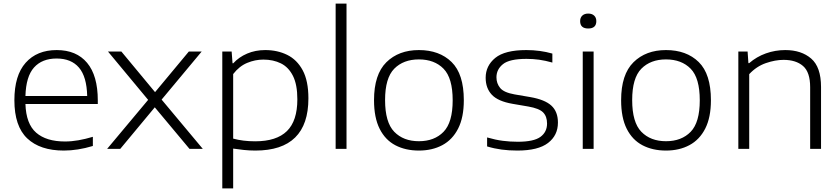

<svg xmlns="http://www.w3.org/2000/svg" viewBox="-20 -828 4671 1068"><path d="M335 9.5Q203 9.5 131.5 -58.2Q60 -126 60 -270.5Q60 -408.5 122.8 -479Q185.5 -549.5 295.5 -549.5Q405 -549.5 464.5 -478.5Q524 -407.5 524 -269.5V-249.5H121.5Q125 -139 181.2 -90Q237.5 -41 341.5 -41Q378 -41 416.5 -47.8Q455 -54.5 496.5 -67V-16Q412 9.5 335 9.5ZM295 -502.5Q214 -502.5 169.2 -452.5Q124.5 -402.5 121.5 -294H465Q462.5 -401.5 419.2 -452Q376 -502.5 295 -502.5Z M576 0 804 -272.5 580.5 -541.5H655L842.5 -315.5L1030.5 -541.5H1102L879 -274L1108 0H1034L841 -231L649 0Z M1216.5 220V-541.5H1268.5L1273.5 -476H1277.5Q1309 -510.5 1354.8 -530Q1400.5 -549.5 1455.5 -549.5Q1523 -549.5 1577.5 -522.8Q1632 -496 1663.8 -437Q1695.5 -378 1695.5 -281Q1695.5 9.5 1400.5 9.5Q1367 9.5 1335 6Q1303 2.5 1277 -1.5V220ZM1399.5 -42Q1518 -42 1576 -98.8Q1634 -155.5 1634 -275.5Q1634 -357.5 1609.5 -406Q1585 -454.5 1542.5 -475.5Q1500 -496.5 1445 -496.5Q1399 -496.5 1355 -478.2Q1311 -460 1277 -416V-57Q1331.5 -42 1399.5 -42Z M1847 0V-808H1907.5V0Z M2310 9.5Q2235.5 9.5 2179.2 -20Q2123 -49.5 2091.8 -111.5Q2060.5 -173.5 2060.5 -270.5Q2060.5 -414 2129.2 -481.8Q2198 -549.5 2310 -549.5Q2424 -549.5 2492 -483Q2560 -416.5 2560 -270.5Q2560 -175 2528.5 -113Q2497 -51 2440.8 -20.8Q2384.5 9.5 2310 9.5ZM2310 -42.5Q2396.5 -42.5 2447.2 -94.8Q2498 -147 2498 -270Q2498 -394 2447.2 -445.8Q2396.5 -497.5 2310 -497.5Q2224 -497.5 2173 -445.8Q2122 -394 2122 -271.5Q2122 -147.5 2173 -95Q2224 -42.5 2310 -42.5Z M2858 9.5Q2811 9.5 2770 4Q2729 -1.5 2689.5 -13.5V-63.5Q2736 -50 2776.5 -44.8Q2817 -39.5 2860 -39.5Q2949 -39.5 2986 -66.5Q3023 -93.5 3023 -141Q3023 -180.5 3001 -202.8Q2979 -225 2918.5 -235.5L2831 -250.5Q2750 -264.5 2715.8 -301Q2681.5 -337.5 2681.5 -395.5Q2681.5 -462 2734.8 -505.8Q2788 -549.5 2908 -549.5Q2984 -549.5 3052.5 -530V-480Q3013.5 -491 2979.2 -495.8Q2945 -500.5 2908.5 -500.5Q2814 -500.5 2777.8 -471.2Q2741.5 -442 2741.5 -398Q2741.5 -364 2762 -338.8Q2782.5 -313.5 2842 -303L2929.5 -288Q3010.5 -274 3047 -240.5Q3083.5 -207 3083.5 -146Q3083.5 -75 3028.5 -32.8Q2973.5 9.5 2858 9.5Z M3221.5 0V-541.5H3282V0ZM3252 -669.5Q3207 -669.5 3207 -710.5Q3207 -730 3219 -741.2Q3231 -752.5 3252 -752.5Q3273 -752.5 3285 -741.2Q3297 -730 3297 -710.5Q3297 -669.5 3252 -669.5Z M3684.5 9.5Q3610 9.5 3553.8 -20Q3497.5 -49.5 3466.2 -111.5Q3435 -173.5 3435 -270.5Q3435 -414 3503.8 -481.8Q3572.5 -549.5 3684.5 -549.5Q3798.5 -549.5 3866.5 -483Q3934.5 -416.5 3934.5 -270.5Q3934.5 -175 3903 -113Q3871.5 -51 3815.2 -20.8Q3759 9.5 3684.5 9.5ZM3684.5 -42.5Q3771 -42.5 3821.8 -94.8Q3872.5 -147 3872.5 -270Q3872.5 -394 3821.8 -445.8Q3771 -497.5 3684.5 -497.5Q3598.5 -497.5 3547.5 -445.8Q3496.5 -394 3496.5 -271.5Q3496.5 -147.5 3547.5 -95Q3598.5 -42.5 3684.5 -42.5Z M4087 0V-541.5H4138.5L4143 -477H4147.5Q4188.5 -512.5 4240.2 -531Q4292 -549.5 4348 -549.5Q4437.5 -549.5 4492.2 -502.2Q4547 -455 4547 -344V0H4486.5V-343Q4486.5 -426.5 4447 -460.8Q4407.5 -495 4338.5 -495Q4292.5 -495 4240.2 -477Q4188 -459 4147.5 -415.5V0Z"/></svg>

Font: Encode Sans Expanded Light
Style: Regular
Weight: 300
Width: 7
Designer: Multiple Designers
Foundry: Impallari Type
Version: Version 3.000; ttfautohint (v1.8.3) -l 8 -r 50 -G 200 -x 14 